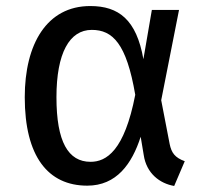

<svg xmlns="http://www.w3.org/2000/svg" viewBox="-20 -602 680 636"><path d="M279 -582C135 -582 62 -456 62 -280C62 -84 139 13 269 13C366 13 417 -59 446 -149L456 -89C465 -27 510 6 557 14L592 -68C559 -80 548 -96 542 -125L514 -270L573 -569H483L455 -406C432 -537 373 -582 279 -582ZM284 -503C353 -503 399 -458 428 -288C392 -102 332 -66 280 -66C206 -66 167 -132 167 -280C167 -426 210 -503 284 -503Z"/></svg>

Font: Glow Sans SC Normal Medium
Style: Regular
Weight: 600
Designer: Ryoko NISHIZUKA (kana, bopomofo & ideographs); Paul D. Hunt (Latin, Greek & Cyrillic); Sandoll Communications, Soo-young
Version: Version 0.93